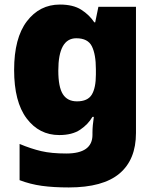

<svg xmlns="http://www.w3.org/2000/svg" viewBox="-20 -583 683 843"><path d="M243 -563Q301 -563 336.5 -540.5Q372 -518 394 -485H398L412 -553H577V1Q577 118 504.5 179Q432 240 282 240Q215 240 164 233Q113 226 66 208V49Q116 70 161 80.5Q206 91 271 91Q386 91 386 9V-1Q386 -30 392 -70H386Q367 -37 332 -13.5Q297 10 240 10Q152 10 97 -63Q42 -136 42 -276Q42 -416 98 -489.5Q154 -563 243 -563ZM315 -415Q236 -415 236 -273Q236 -201 256 -169.5Q276 -138 318 -138Q365 -138 383 -167.5Q401 -197 401 -256V-279Q401 -344 383.5 -379.5Q366 -415 315 -415Z"/></svg>

Font: Noto Kufi Arabic Black
Style: Regular
Weight: 900
Designer: Monotype Design Team, David Williams, Khaled Hosny
Foundry: Google LLC
Version: Version 2.109; ttfautohint (v1.8.4.7-5d5b)